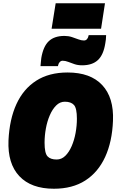

<svg xmlns="http://www.w3.org/2000/svg" viewBox="-20 -1150 722 1176"><path d="M310 6Q171 6 98.5 -71Q26 -148 32 -290Q38 -419 80.5 -512Q123 -605 201.5 -655.5Q280 -706 394 -706Q534 -706 606 -629Q678 -552 672 -410Q667 -282 624 -188.5Q581 -95 502.5 -44.5Q424 6 310 6ZM327 -173Q357 -173 380 -195.5Q403 -218 419 -255Q435 -292 443 -336Q451 -380 451 -423Q451 -487 433 -507Q415 -527 377 -527Q347 -527 324 -504Q301 -481 285 -444Q269 -407 261 -363Q253 -319 253 -276Q253 -212 271 -192.5Q289 -173 327 -173ZM228 -745Q229 -759 230.5 -771.5Q232 -784 233 -795Q245 -866 279 -898Q313 -930 375 -930Q399 -930 420.5 -923Q442 -916 460 -909Q478 -902 494 -902Q506 -902 513 -910.5Q520 -919 522 -930Q522 -930 522.5 -932.5Q523 -935 523 -935H630Q630 -921 628.5 -908.5Q627 -896 625 -885Q614 -814 579.5 -782Q545 -750 483 -750Q457 -750 436.5 -757Q416 -764 398 -771Q380 -778 364 -778Q353 -778 345.5 -769.5Q338 -761 336 -750Q336 -750 335.5 -747.5Q335 -745 335 -745ZM296 -974 321 -1130H623L599 -974Z"/></svg>

Font: Georama Black
Style: Italic
Weight: 900
Italic angle: -9°
Designer: Jean-Baptiste Levee
Foundry: Production Type
Version: Version 1.000